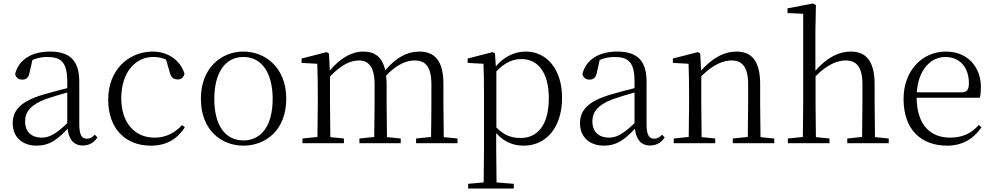

<svg xmlns="http://www.w3.org/2000/svg" viewBox="-20 -822 5697 1102"><path d="M455 13C490 13 519 -2 539 -33L524 -49C508 -32 496 -26 479 -26C450 -26 435 -45 435 -111V-354C435 -476 379 -526 267 -526C160 -526 88 -479 67 -398C71 -377 85 -365 107 -365C130 -365 145 -376 150 -407L166 -478C195 -490 223 -495 250 -495C330 -495 366 -466 366 -354V-316C321 -305 272 -292 228 -279C100 -241 53 -190 53 -114C53 -31 113 14 190 14C262 14 307 -18 368 -83C375 -23 402 13 455 13ZM366 -115C300 -52 262 -32 220 -32C162 -32 124 -64 124 -126C124 -179 156 -221 242 -253C279 -266 323 -279 366 -291Z M845 14C938 14 997 -25 1041 -91L1025 -104C980 -55 927 -32 867 -32C755 -32 676 -115 676 -258C676 -404 755 -495 859 -495C884 -495 908 -491 933 -480L954 -408C961 -379 974 -366 1000 -366C1020 -366 1033 -376 1039 -399C1015 -477 943 -526 857 -526C723 -526 601 -426 601 -250C601 -85 699 14 845 14Z M1377 14C1504 14 1623 -74 1623 -255C1623 -435 1502 -526 1377 -526C1253 -526 1133 -435 1133 -255C1133 -75 1251 14 1377 14ZM1377 -16C1274 -16 1210 -101 1210 -254C1210 -407 1274 -495 1377 -495C1480 -495 1545 -407 1545 -254C1545 -101 1480 -16 1377 -16Z M2452 0H2606V-27L2527 -35L2525 -227V-340C2525 -474 2475 -526 2386 -526C2318 -526 2253 -492 2191 -418C2175 -495 2131 -526 2065 -526C1998 -526 1934 -489 1873 -417L1868 -515L1855 -523L1711 -486V-461L1801 -456C1803 -406 1804 -354 1804 -286V-227L1802 -36L1716 -27V0H1954V-27L1876 -35L1874 -227V-383C1940 -452 1993 -475 2041 -475C2095 -475 2130 -438 2130 -338V-227L2128 -36L2043 -27V0H2280V-27L2201 -35L2199 -227V-338C2199 -356 2198 -373 2196 -388C2260 -455 2315 -475 2361 -475C2420 -475 2456 -441 2456 -338V-227C2456 -172 2455 -91 2454 -36L2368 -27V0Z M2986 14C3115 14 3206 -91 3206 -261C3206 -422 3120 -526 2998 -526C2939 -526 2876 -501 2826 -441L2821 -515L2808 -523L2664 -486V-461L2755 -456C2757 -406 2758 -351 2758 -282V30L2756 225L2667 233V260H2929V233L2830 225L2828 30V-58C2876 -3 2932 14 2986 14ZM2829 -413C2882 -467 2927 -483 2973 -483C3065 -483 3130 -409 3130 -259C3130 -94 3057 -30 2969 -30C2917 -30 2875 -44 2829 -90Z M3711 13C3746 13 3775 -2 3795 -33L3780 -49C3764 -32 3752 -26 3735 -26C3706 -26 3691 -45 3691 -111V-354C3691 -476 3635 -526 3523 -526C3416 -526 3344 -479 3323 -398C3327 -377 3341 -365 3363 -365C3386 -365 3401 -376 3406 -407L3422 -478C3451 -490 3479 -495 3506 -495C3586 -495 3622 -466 3622 -354V-316C3577 -305 3528 -292 3484 -279C3356 -241 3309 -190 3309 -114C3309 -31 3369 14 3446 14C3518 14 3563 -18 3624 -83C3631 -23 3658 13 3711 13ZM3622 -115C3556 -52 3518 -32 3476 -32C3418 -32 3380 -64 3380 -126C3380 -179 3412 -221 3498 -253C3535 -266 3579 -279 3622 -291Z M4271 0H4424V-27L4345 -35L4343 -227V-338C4343 -474 4293 -526 4207 -526C4141 -526 4073 -494 4004 -417L3999 -515L3986 -523L3842 -486V-461L3932 -456C3934 -406 3935 -353 3935 -285V-227L3933 -36L3847 -27V0H4085V-27L4007 -35L4005 -227V-384C4075 -455 4135 -475 4178 -475C4238 -475 4274 -440 4274 -339V-227L4272 -36L4186 -27V0Z M4927 0H5081V-27L5002 -35C5001 -90 5000 -172 5000 -227V-337C5000 -474 4949 -526 4863 -526C4796 -526 4727 -493 4660 -416V-639L4663 -793L4647 -802L4500 -774V-747L4590 -743V-227L4588 -36L4502 -27V0H4741V-27L4663 -35L4661 -227V-384C4730 -455 4790 -475 4834 -475C4894 -475 4930 -440 4930 -339V-227L4928 -36L4843 -27V0Z M5416 14C5504 14 5569 -26 5613 -91L5598 -105C5556 -57 5504 -32 5434 -32C5322 -32 5243 -102 5241 -261H5604C5608 -277 5610 -297 5610 -321C5610 -438 5534 -526 5408 -526C5277 -526 5166 -420 5166 -254C5166 -74 5271 14 5416 14ZM5242 -292C5250 -418 5320 -495 5406 -495C5492 -495 5541 -431 5541 -346C5541 -309 5532 -292 5499 -292Z"/></svg>

Font: Noto Serif SC Light
Style: Regular
Weight: 300
Designer: Ryoko NISHIZUKA 西塚涼子 (kana & ideographs); Frank Grießhammer (Latin, Greek & Cyrillic); Wenlong ZHANG 张文龙 (bopomofo); San
Foundry: Adobe
Version: Version 2.001;hotconv 1.1.0;makeotfexe 2.6.0